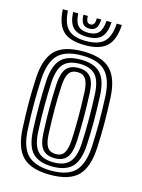

<svg xmlns="http://www.w3.org/2000/svg" viewBox="-119 -850 688 929"><g transform="rotate(15 225.0 -386.0)"><path d="M225.8 9.2Q131 9.2 87.4 -33.2Q43.8 -75.8 39 -173.8Q35.5 -246.8 35.5 -306.1Q35.5 -365.5 38.8 -427Q44 -522.8 86.5 -566Q129 -609.2 225.8 -609.2Q320.8 -609.2 363.8 -566.4Q406.8 -523.5 411.5 -426.8Q415 -352.2 414.9 -292.9Q414.8 -233.5 411.8 -173.8Q406.5 -76 363.4 -33.4Q320.2 9.2 225.8 9.2ZM225.8 -11.5Q308.2 -11.5 344.8 -50.2Q381.2 -89 386 -175Q388.8 -234.2 389 -291.6Q389.2 -349 385.8 -425.8Q381.8 -511.2 344.9 -549.9Q308 -588.5 225.8 -588.5Q142.5 -588.5 105.8 -549.9Q69 -511.2 64.5 -425Q61.8 -370.5 61.4 -311.5Q61 -252.5 64.8 -174Q69 -83.8 108.4 -47.6Q147.8 -11.5 225.8 -11.5ZM225.8 -32.2Q159.8 -32.2 126.9 -64.5Q94 -96.8 90.2 -177Q84.2 -308 90 -422.8Q94.2 -499 125 -533.4Q155.8 -567.8 225.8 -567.8Q291.2 -567.8 323.6 -535.6Q356 -503.5 360 -425.5Q363.2 -352.5 363.2 -293.5Q363.2 -234.5 360.2 -178Q356.2 -99.5 324.9 -65.9Q293.5 -32.2 225.8 -32.2ZM225.8 -53.2Q280 -53.2 305.5 -82.1Q331 -111 334.5 -178.8Q337 -228.8 337.2 -289.5Q337.5 -350.2 334.2 -422.5Q331.2 -490.2 305.1 -518.5Q279 -546.8 225.8 -546.8Q170.8 -546.8 145.1 -518.1Q119.5 -489.5 116 -422Q113.5 -373 113.1 -312Q112.8 -251 116 -177.8Q119.5 -109 145.9 -81.1Q172.2 -53.2 225.8 -53.2ZM225.8 -74Q184.8 -74 164.6 -97.8Q144.5 -121.5 142 -179Q138.8 -245.5 138.8 -303.1Q138.8 -360.8 141.8 -420.8Q144.8 -477.2 164.2 -501.6Q183.8 -526 225.8 -526Q265.2 -526 285.5 -502.9Q305.8 -479.8 308.5 -421.8Q311.5 -354.5 311.5 -294.8Q311.5 -235 308.8 -180Q305.8 -122.8 286.2 -98.4Q266.8 -74 225.8 -74ZM225.8 -94.8Q254.8 -94.8 267.6 -115.6Q280.5 -136.5 283 -181.2Q285.5 -233 285.8 -290.2Q286 -347.5 282.8 -420.5Q280.8 -464.2 267.6 -484.8Q254.5 -505.2 225.8 -505.2Q196 -505.2 182.9 -484.5Q169.8 -463.8 167.5 -419.5Q164.5 -361.8 164.6 -306.5Q164.8 -251.2 167.8 -180Q169.8 -133.8 183.6 -114.2Q197.5 -94.8 225.8 -94.8ZM225.8 -640.2Q150.2 -640.2 115.9 -672.9Q81.5 -705.5 77.8 -780.8H103.5Q106.8 -716.5 135.1 -688.8Q163.5 -661 225.8 -661Q287.5 -661 315.9 -688.8Q344.2 -716.5 347.8 -780.8H373.5Q369.2 -705.5 334.9 -672.9Q300.5 -640.2 225.8 -640.2ZM225.8 -681.8Q176.5 -681.8 154.2 -704.8Q132 -727.8 129.2 -780.8H155Q157 -739 173.4 -720.8Q189.8 -702.5 225.8 -702.5Q261.2 -702.5 277.6 -720.8Q294 -739 296.5 -780.8H322Q319 -727.8 296.6 -704.8Q274.2 -681.8 225.8 -681.8ZM225.8 -723.2Q203 -723.2 192.6 -736.6Q182.2 -750 180.8 -780.8H203.2Q203 -744.2 225.8 -744.2Q248.8 -744.2 248 -780.8H270.5Q268.8 -750 258.4 -736.6Q248 -723.2 225.8 -723.2Z"/></g></svg>

Font: Big Shoulders Inline Display ExtraBold
Style: Regular
Weight: 800
Designer: Patric King
Foundry: XO Type Co
Version: Version 1.000